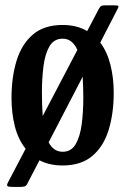

<svg xmlns="http://www.w3.org/2000/svg" viewBox="-20 -628 484 742"><path d="M24.5 -249.5Q24.5 -329.5 44 -393.2Q63.5 -457 106.8 -494.2Q150 -531.5 222 -531.5Q276.5 -531.5 317 -508L362.5 -594.5Q366.5 -602 371 -604.8Q375.5 -607.5 391 -607.5H418.5Q434 -607.5 436.8 -605.2Q439.5 -603 435 -594.5L367.5 -463.5Q394.5 -427 407 -376.8Q419.5 -326.5 419.5 -270Q419.5 -190 400 -126.2Q380.5 -62.5 337 -25.5Q293.5 11.5 222 11.5Q171 11.5 132.5 -8.5L85.5 82Q81.5 90 75.8 92.2Q70 94.5 53.5 94.5H32Q12.5 94.5 9 91.2Q5.5 88 10 78.5L79 -53Q50 -89.5 37.2 -140.5Q24.5 -191.5 24.5 -249.5ZM142 -270Q142 -245.5 142.8 -222.8Q143.5 -200 145 -179.5L279 -435Q270 -455.5 256 -467Q242 -478.5 222 -478.5Q188.5 -478.5 171.2 -449Q154 -419.5 148 -371.8Q142 -324 142 -270ZM302 -250Q302 -271.5 301.2 -292.2Q300.5 -313 299.5 -331.5L168 -78Q187 -41.5 222 -41.5Q255.5 -41.5 272.5 -71Q289.5 -100.5 295.8 -148.2Q302 -196 302 -250Z"/></svg>

Font: Besley* Condensed Medium
Style: Regular
Weight: 500
Width: 3
Designer: Owen Earl
Foundry: indestructible type*
Version: Version 3.000; ttfautohint (v1.8.3)